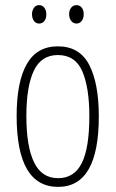

<svg xmlns="http://www.w3.org/2000/svg" viewBox="-20 -720 452 750"><path d="M366 -265Q366 10 207 10Q45 10 45 -267Q45 -400 84.5 -469.5Q124 -539 206 -539Q291 -539 328.5 -466.5Q366 -394 366 -265ZM83 -267Q83 -148 113 -86Q143 -24 207 -24Q270 -24 299.5 -83Q329 -142 329 -266Q329 -378 301.5 -441.5Q274 -505 206 -505Q141 -505 112 -443.5Q83 -382 83 -267ZM105 -664Q105 -679 112.5 -689.5Q120 -700 133 -700Q145 -700 153 -690Q161 -680 161 -664Q161 -647 153 -637.5Q145 -628 133 -628Q120 -628 112.5 -638.5Q105 -649 105 -664ZM250 -665Q250 -680 258 -690Q266 -700 279 -700Q291 -700 299 -690.5Q307 -681 307 -665Q307 -648 299 -638Q291 -628 279 -628Q266 -628 258 -638.5Q250 -649 250 -665Z"/></svg>

Font: Noto Sans Tamil ExtraCondensed ExtraLight
Style: Regular
Weight: 200
Width: 2
Designer: Jelle Bosma - Monotype Design Team
Foundry: Monotype Imaging Inc.
Version: Version 2.004; ttfautohint (v1.8.4.7-5d5b)